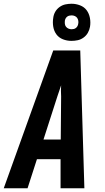

<svg xmlns="http://www.w3.org/2000/svg" viewBox="-41 -1004 561 1024"><path d="M-21 0 243 -735H387L409 0H282V-155H156L106 0ZM283 -260 285 -490Q284 -505 284 -519.5Q284 -534 285 -549Q280 -534 275 -519.5Q270 -505 265 -490L191 -260ZM340 -786Q316 -786 294.5 -794.5Q273 -803 260 -820.5Q247 -838 243 -861.5Q239 -885 243 -909Q245 -926 253.5 -941Q262 -956 276.5 -966.5Q291 -977 307.5 -980.5Q324 -984 341 -984Q364 -984 386 -975.5Q408 -967 421 -949.5Q434 -932 438.5 -908.5Q443 -885 439 -861Q436 -844 427.5 -829Q419 -814 404.5 -803.5Q390 -793 373.5 -789.5Q357 -786 340 -786ZM341 -848Q347 -848 353 -849.5Q359 -851 364 -855Q369 -859 372 -864.5Q375 -870 376 -876Q378 -885 376.5 -893.5Q375 -902 370.5 -908.5Q366 -915 358 -918.5Q350 -922 341 -922Q335 -922 328.5 -920.5Q322 -919 317 -915Q312 -911 309 -905.5Q306 -900 305 -894Q304 -885 305 -876.5Q306 -868 311 -861.5Q316 -855 324 -851.5Q332 -848 341 -848Z"/></svg>

Font: Iosevka SS18 Extrabold
Style: Italic
Weight: 800
Italic angle: -9°
Monospace: yes
Designer: Belleve Invis
Foundry: Belleve Invis
Version: Version 25.1.1; ttfautohint (v1.8.4)